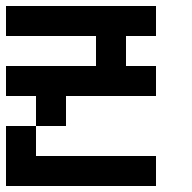

<svg xmlns="http://www.w3.org/2000/svg" viewBox="-20 -620 640 640"><path d="M0 -200H100V-100H500V0H0ZM0 -500V-600H500V-500H400V-400H500V-300H200V-200H100V-300H0V-400H300V-500Z"/></svg>

Font: Galmuri9 Regular
Style: Regular
Weight: 400
Designer: Lee Minseo (quiple)
Version: Version 2.399;hotconv 1.1.1;makeotfexe 2.6.0 DEVELOPMENT